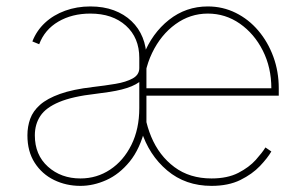

<svg xmlns="http://www.w3.org/2000/svg" viewBox="-20 -574 958 605"><path d="M646.5 11.7Q564.5 11.7 506.8 -36.9Q449.2 -85.4 424.8 -163.1L431.6 -399.4Q459 -469.2 512.5 -511.5Q565.9 -553.7 634.8 -553.7Q682.1 -553.7 722.9 -533.4Q763.7 -513.2 793.9 -477.5Q824.2 -441.9 841.3 -395.3Q858.4 -348.6 858.4 -295.9V-272.5H424.8V-295.9H835Q835 -361.3 808.1 -414.6Q781.2 -467.8 735.8 -499.5Q690.4 -531.2 634.8 -531.2Q579.1 -531.2 533 -497.8Q486.8 -464.4 459.2 -407Q431.6 -349.6 431.6 -277.3V-274.4Q431.6 -202.6 456.5 -143.1Q481.4 -83.5 529.5 -47.6Q577.6 -11.7 646.5 -11.7Q696.8 -11.7 731 -29.3Q765.1 -46.9 785.9 -70.1Q806.6 -93.3 816.4 -109.4L835 -96.7Q823.2 -76.2 799.1 -50.8Q774.9 -25.4 737.3 -6.8Q699.7 11.7 646.5 11.7ZM233.4 -11.7Q285.2 -11.7 327.1 -39.6Q369.1 -67.4 394 -117.4Q418.9 -167.5 418.9 -233.4V-315.4Q408.7 -308.1 394.8 -302.2Q380.9 -296.4 363.5 -292Q346.2 -287.6 325.4 -284.4Q304.7 -281.2 281.2 -278.3Q208 -270 166.3 -252.4Q124.5 -234.9 107.2 -208.7Q89.8 -182.6 89.8 -147.5Q89.8 -85.9 131.1 -48.8Q172.4 -11.7 233.4 -11.7ZM233.4 11.7Q188.5 11.7 150.4 -6.8Q112.3 -25.4 89.4 -61Q66.4 -96.7 66.4 -147.5Q66.4 -175.3 75.2 -199.7Q84 -224.1 106.4 -243.9Q128.9 -263.7 169.2 -278.1Q209.5 -292.5 272.5 -299.8Q310.5 -304.2 344 -309.8Q377.4 -315.4 398.2 -326.9Q418.9 -338.4 418.9 -359.4V-391.6Q418.9 -455.1 376.7 -493.2Q334.5 -531.2 264.6 -531.2Q207 -531.2 163.8 -505.9Q120.6 -480.5 103.5 -434.6L82 -443.4Q95.2 -477.5 121.8 -502.2Q148.4 -526.9 185.3 -540.3Q222.2 -553.7 264.6 -553.7Q306.2 -553.7 338.9 -541.5Q371.6 -529.3 394.5 -507.3Q417.5 -485.4 429.4 -455.8Q441.4 -426.3 441.4 -391.6V-170.9H437.5Q421.4 -105 388.7 -64.9Q356 -24.9 315.2 -6.6Q274.4 11.7 233.4 11.7Z"/></svg>

Font: Inter Tight Thin
Style: Regular
Weight: 250
Designer: Rasmus Andersson
Foundry: rsms
Version: Version 3.004